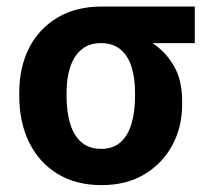

<svg xmlns="http://www.w3.org/2000/svg" viewBox="-20 -548 646 579"><path d="M286.6 10.3Q209 10.3 153.3 -23.9Q97.7 -58.1 67.9 -118.7Q38.1 -179.2 38.1 -258.8V-269Q38.1 -345.2 67.9 -403.6Q97.7 -461.9 153.6 -495.1Q209.5 -528.3 287.1 -528.3H567.4V-418H439.5Q479 -392.6 504.2 -349.6Q529.3 -306.6 529.3 -243.2V-232.9Q529.3 -165.5 499.8 -110.4Q470.2 -55.2 415.8 -22.5Q361.3 10.3 286.6 10.3ZM285.2 -99.1Q320.8 -99.1 343.3 -118.9Q365.7 -138.7 376.5 -174.8Q387.2 -210.9 387.2 -258.8V-269Q387.2 -313 376.5 -346.7Q365.7 -380.4 343 -399.2Q320.3 -418 284.7 -418Q249 -418 226.1 -398.9Q203.1 -379.9 191.9 -346.2Q180.7 -312.5 180.7 -269V-258.8Q180.7 -210.4 191.7 -174.6Q202.6 -138.7 225.8 -118.9Q249 -99.1 285.2 -99.1Z"/></svg>

Font: Roboto Slab LO
Style: Bold
Weight: 700
Designer: Google
Version: Version 2.000